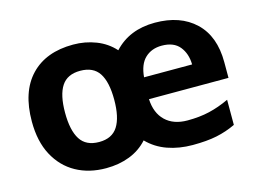

<svg xmlns="http://www.w3.org/2000/svg" viewBox="-81 -697 1140 849"><g transform="rotate(-15 489.0 -273.0)"><path d="M683 -556Q799 -556 867 -491.5Q935 -427 935 -308V-236H571Q574 -172 611 -136.5Q648 -101 712 -101Q767 -101 812 -111.5Q857 -122 904 -144V-29Q862 -9 816.5 0.5Q771 10 706 10Q644 10 591.5 -8.5Q539 -27 501 -66Q467 -28 418 -9Q369 10 310 10Q232 10 172.5 -23Q113 -56 79 -119.5Q45 -183 45 -274Q45 -410 114.5 -483Q184 -556 309 -556Q364 -556 413 -537Q462 -518 496 -480Q566 -556 683 -556ZM686 -450Q640 -450 610 -422Q580 -394 575 -335H795Q794 -385 767.5 -417.5Q741 -450 686 -450ZM309 -436Q250 -436 223.5 -395.5Q197 -355 197 -274Q197 -193 223.5 -151.5Q250 -110 310 -110Q369 -110 395.5 -151.5Q422 -193 422 -274Q422 -355 395.5 -395.5Q369 -436 309 -436Z"/></g></svg>

Font: Noto Sans Sinhala
Style: Bold
Weight: 700
Designer: Jelle Bosma - Monotype Design Team
Foundry: Monotype Imaging Inc.
Version: Version 2.006; ttfautohint (v1.8.4.7-5d5b)